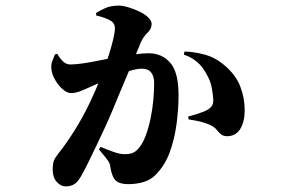

<svg xmlns="http://www.w3.org/2000/svg" viewBox="-20 -615 1040 685"><path d="M214 50Q197 50 182.5 34Q168 18 168 -9Q168 -30 172 -41Q176 -52 188 -67Q214 -99 245 -148Q276 -197 302 -252Q324 -299 340.5 -341Q357 -383 368 -418Q379 -453 384.5 -477.5Q390 -502 390 -514Q390 -522 387 -528.5Q384 -535 378 -539Q368 -546 353.5 -551Q339 -556 323 -560V-569Q336 -577 355.5 -586Q375 -595 404 -595Q418 -595 438 -589Q458 -583 477 -574Q496 -565 508.5 -553Q521 -541 521 -530Q521 -512 506.5 -498.5Q492 -485 482 -463Q476 -447 463.5 -417.5Q451 -388 436 -352Q421 -316 406.5 -282Q392 -248 382 -223Q371 -196 356 -163.5Q341 -131 325.5 -98.5Q310 -66 296.5 -38.5Q283 -11 273 7Q259 33 246 41.5Q233 50 214 50ZM437 42Q408 42 394 30Q380 18 374 -17Q373 -27 370 -33.5Q367 -40 358.5 -51Q350 -62 333 -82L339 -91Q367 -79 388 -72Q409 -65 424 -65Q443 -65 453.5 -69.5Q464 -74 472 -83Q488 -100 499 -129Q510 -158 517 -191.5Q524 -225 527 -258.5Q530 -292 530 -318Q530 -342 519.5 -356Q509 -370 486 -370Q465 -370 430 -358Q395 -346 357.5 -329.5Q320 -313 291 -300Q276 -293 262 -288Q248 -283 232 -283Q220 -283 205 -295.5Q190 -308 178.5 -327Q167 -346 164 -363Q161 -382 166 -395.5Q171 -409 176 -421L184 -423Q197 -402 207.5 -393.5Q218 -385 231 -385Q249 -385 276.5 -389Q304 -393 340.5 -400.5Q377 -408 418 -415Q438 -418 464.5 -421.5Q491 -425 510 -425Q558 -425 587.5 -391Q617 -357 617 -276Q617 -227 610 -173.5Q603 -120 586 -73Q569 -26 537 7Q519 26 493.5 34Q468 42 437 42ZM792 -129Q777 -129 769 -135.5Q761 -142 753.5 -151.5Q746 -161 732 -168Q724 -172 710.5 -176.5Q697 -181 682 -184Q667 -187 653 -189L651 -199Q670 -204 680.5 -207.5Q691 -211 699 -214Q707 -217 714 -220Q727 -226 734 -234.5Q741 -243 741 -259Q740 -277 735.5 -302Q731 -327 716 -352Q703 -377 683 -394Q663 -411 636 -420L638 -431Q669 -431 709 -420.5Q749 -410 782 -381Q821 -348 837 -307Q853 -266 853 -222Q853 -181 837.5 -155.5Q822 -130 792 -129Z"/></svg>

Font: Noto Serif TC ExtraBold
Style: Regular
Weight: 800
Designer: Ryoko NISHIZUKA 西塚涼子 (kana & ideographs); Frank Grießhammer (Latin, Greek & Cyrillic); Wenlong ZHANG 张文龙 (bopomofo); San
Foundry: Adobe
Version: Version 2.002-H1;hotconv 1.1.0;makeotfexe 2.6.0